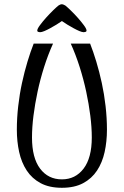

<svg xmlns="http://www.w3.org/2000/svg" viewBox="-20 -877 588 912"><path d="M60 0ZM274 15Q214 15 173 -7Q132 -29 107 -67Q82 -105 71 -155Q60 -205 60 -261Q60 -316 66.5 -373Q73 -430 84.5 -483Q96 -536 110.5 -584Q125 -632 140 -670H232Q208 -617 189.5 -558.5Q171 -500 158.5 -441.5Q146 -383 139 -327.5Q132 -272 132 -224Q132 -127 170.5 -76Q209 -25 274 -25Q338 -25 377 -76Q416 -127 416 -224Q416 -272 409 -327.5Q402 -383 389.5 -441.5Q377 -500 358.5 -558.5Q340 -617 316 -670H408Q423 -632 437.5 -584Q452 -536 463.5 -483Q475 -430 481.5 -373Q488 -316 488 -261Q488 -205 477 -155Q466 -105 441 -67Q416 -29 375 -7Q334 15 274 15ZM378 -724Q370 -724 357 -729.5Q344 -735 329.5 -743Q315 -751 300 -760Q285 -769 274 -777Q263 -769 248 -760Q233 -751 218.5 -743Q204 -735 191 -729.5Q178 -724 170 -724Q167 -724 162 -725.5Q157 -727 157 -732Q157 -740 169.5 -757Q182 -774 198.5 -792.5Q215 -811 232 -827.5Q249 -844 258 -851Q267 -857 274 -857Q279 -857 290 -851Q299 -844 316 -827.5Q333 -811 349.5 -792.5Q366 -774 378.5 -757Q391 -740 391 -732Q391 -727 386 -725.5Q381 -724 378 -724Z"/></svg>

Font: Combo
Style: Regular
Weight: 400
Designer: Eduardo Rodriguez Tunni
Foundry: Eduardo Rodriguez Tunni
Version: Version 1.001